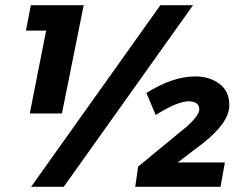

<svg xmlns="http://www.w3.org/2000/svg" viewBox="-20 -721 953 741"><path d="M219 -283H95L158 -603H80L99 -701H303ZM226 0H100L599 -701H725ZM831 0H502L513 -78L699 -231Q749 -275 749 -299Q749 -329 709 -330Q664 -330 581 -277L545 -362Q646 -426 733 -426Q789 -426 827 -397.5Q865 -369 865 -315Q865 -248 763 -168L666 -94H848Z"/></svg>

Font: Argentum Novus
Style: Bold Italic
Weight: 700
Designer: Julieta Ulanovsky (font) & Cristiano Sobral (main changes)
Foundry: Julieta Ulanovsky (font) & Cristiano Sobral (main changes)
Version: Version 3.00;November 27, 2020;FontCreator 13.0.0.2655 64-bi